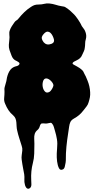

<svg xmlns="http://www.w3.org/2000/svg" viewBox="-20 -738 566 1150"><path d="M36 -501Q38 -515 36 -529.5Q34 -544 39 -557Q43 -569 51 -581.5Q59 -594 67 -605Q72 -612 79 -616Q86 -620 91 -627Q107 -647 125.5 -665Q144 -683 166 -697Q178 -705 188 -708Q198 -711 213 -711Q230 -711 245 -715Q260 -719 277 -717Q296 -715 313 -709.5Q330 -704 348 -701Q357 -699 362.5 -698.5Q368 -698 376 -692Q381 -688 387.5 -684Q394 -680 399 -675Q407 -667 416 -659Q425 -651 433 -641Q448 -622 459 -603Q463 -597 464 -594Q469 -581 478.5 -570Q488 -559 492 -546Q500 -524 494 -503Q490 -491 490 -478Q490 -465 488 -453Q487 -441 482.5 -431.5Q478 -422 473 -411Q468 -398 459.5 -390Q451 -382 438 -376Q435 -374 429 -371.5Q423 -369 419 -365.5Q415 -362 414.5 -358.5Q414 -355 421 -351Q430 -346 438.5 -341.5Q447 -337 456 -331Q461 -327 466 -323.5Q471 -320 475 -315Q480 -309 482.5 -302Q485 -295 489 -289Q494 -281 497 -272.5Q500 -264 504 -256Q511 -239 515 -221.5Q519 -204 520 -186Q521 -169 518.5 -155.5Q516 -142 511 -126Q507 -111 498 -100Q489 -89 480 -77Q467 -60 454 -49Q441 -38 423 -28Q407 -19 401.5 -7Q396 5 394 21Q388 59 382.5 99.5Q377 140 375 180Q374 194 374.5 208Q375 222 373 236Q371 245 368.5 258Q366 271 358 276Q341 285 333 269Q325 253 322 229Q319 205 320 181Q321 157 322 150Q325 121 321 96Q317 71 309 45Q306 35 303 24Q300 13 294 5Q289 -3 283 -2.5Q277 -2 269 0Q262 2 254.5 2Q247 2 239 1Q228 0 224 5.5Q220 11 218 19Q214 33 203.5 41.5Q193 50 188 64Q184 78 185 93.5Q186 109 186 123Q186 152 185 182Q184 212 177 238Q164 287 167 341Q168 352 168 366.5Q168 381 160 388Q154 393 148.5 392.5Q143 392 139.5 388.5Q136 385 133 379Q130 373 129 367Q125 353 126 337Q127 321 125 306Q123 291 119.5 276.5Q116 262 114 246Q112 232 110 219Q108 206 110 192Q112 178 113.5 164Q115 150 110 136Q103 113 95.5 90Q88 67 83 44Q80 32 79.5 19.5Q79 7 78 -5Q77 -17 73 -27.5Q69 -38 59 -47Q42 -61 30.5 -78.5Q19 -96 11 -116Q3 -133 5 -151.5Q7 -170 7 -188Q7 -196 6.5 -202Q6 -208 8 -216Q10 -225 13 -234Q16 -243 18 -252Q19 -262 22 -274.5Q25 -287 30 -299Q35 -311 43 -321Q51 -331 62 -336Q70 -340 78 -341.5Q86 -343 92 -348Q98 -354 97 -358Q96 -362 91.5 -365.5Q87 -369 81 -372L71 -377Q57 -385 49.5 -404Q42 -423 37 -438Q32 -454 33 -469.5Q34 -485 36 -501ZM235 -495Q240 -484 250.5 -477Q261 -470 275 -472Q289 -474 297.5 -481Q306 -488 303 -502Q301 -511 295.5 -522.5Q290 -534 282.5 -541Q275 -548 265.5 -548.5Q256 -549 244 -537Q234 -527 231 -517.5Q228 -508 235 -495ZM300 -226Q300 -232 296.5 -238.5Q293 -245 287 -251.5Q281 -258 274 -262.5Q267 -267 260 -268H254Q242 -266 237.5 -250Q233 -234 236 -217.5Q239 -201 249 -190Q259 -179 275 -187Q284 -192 291.5 -205Q299 -218 300 -226Z"/></svg>

Font: Double Feature
Style: Regular
Weight: 400
Designer: David Shetterly
Foundry: David Shetterly
Version: Version 2.100 1997 initial release